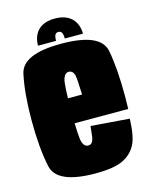

<svg xmlns="http://www.w3.org/2000/svg" viewBox="-111 -795 684 872"><g transform="rotate(-15 231.0 -359.0)"><path d="M230 4.5V-126.5Q212 -126.5 204 -149.5Q195.5 -171.5 195.5 -301Q195.5 -424.5 204 -448.5Q212.5 -473 230 -473Q249 -473 256 -450Q260 -430.5 262.5 -357.5H180V-240H448Q449 -269 449 -301Q449 -428.5 432.5 -517Q414.5 -605 230 -605Q47.5 -605 29.5 -517.5Q10.5 -430 10.5 -302Q10.5 -174 29.5 -84.5Q47 4.5 230 4.5ZM230 -126.5V4.5Q317 4.5 359 -16Q400.5 -36 420.5 -74Q440.5 -110.5 443.5 -195.5L262.5 -209.5Q259.5 -180.5 257 -160Q253.5 -140.5 247 -133.5Q241.5 -126.5 230 -126.5ZM231.5 -723Q196.5 -723 173 -710.5Q149.5 -698 138 -675.2Q126.5 -652.5 126.5 -623.5H211.5Q211.5 -637 213.5 -644.8Q215.5 -652.5 219.8 -656.2Q224 -660 231.5 -660Q238.5 -660 243 -656.8Q247.5 -653.5 250 -645.5Q252.5 -637.5 252.5 -623.5H338Q338 -652.5 326 -675.2Q314 -698 290.2 -710.5Q266.5 -723 231.5 -723Z"/></g></svg>

Font: Anybody ExtraCondensed Black
Style: Regular
Weight: 900
Width: 2
Version: Version 1.113;gftools[0.9.25]